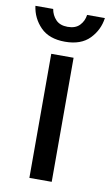

<svg xmlns="http://www.w3.org/2000/svg" viewBox="-103 -719 440 762"><g transform="rotate(10 117.0 -338.5)"><path d="M71.7 0V-500H161.7V0ZM116.7 -556.7Q52.5 -556.7 17.9 -592.1Q-16.7 -627.5 -23.3 -676.7H48.3Q52.5 -651.7 69.2 -634.2Q85.8 -616.7 116.7 -616.7Q148.3 -616.7 165 -634.2Q181.7 -651.7 185 -676.7H256.7Q250 -627.5 215.4 -592.1Q180.8 -556.7 116.7 -556.7Z"/></g></svg>

Font: Familjen Grotesk GF
Style: Regular
Weight: 400
Designer: Anders Wikstroem, Jonas Baeckman, Matilda Gysing, Kristian Moeller
Foundry: Familjen STHLM AB
Version: Version 2.000; Beta; Release 4; Build 6